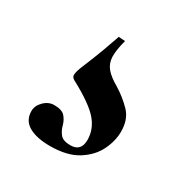

<svg xmlns="http://www.w3.org/2000/svg" viewBox="-80 -66 393 408"><g transform="rotate(30 116.0 138.0)"><path d="M118 2Q111 28 111.5 44Q112 60 121.5 71.5Q131 83 152 95Q173 108 190 125.5Q207 143 207 173Q207 196 195.5 219.5Q184 243 158.5 259Q133 275 91 275Q58 275 39 264Q20 253 20 230Q20 217 31 206Q42 195 56 195Q75 195 82.5 203.5Q90 212 93 223.5Q96 235 103 243.5Q110 252 128 252Q154 252 154 224Q154 198 136 177Q118 156 70 130Q61 126 60 120.5Q59 115 64 101Q73 79 78 66.5Q83 54 88 40.5Q93 27 102 1Z"/></g></svg>

Font: Cormorant Infant Light SemiBold
Style: Regular
Weight: 600
Version: Version 4.001